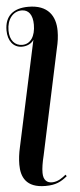

<svg xmlns="http://www.w3.org/2000/svg" viewBox="-65 -799 448 1072"><g transform="rotate(-5 159.0 -262.5)"><path d="M145 240C205 240 233 224 268 196L262 187C242 203 217 223 183 223C157 223 135 208 135 166C135 139 140 109 150 68L275 -518C284 -555 288 -585 288 -617C288 -700 247 -765 137 -765C51 -765 4 -724 4 -644C4 -586 34 -546 83 -546C111 -546 137 -559 149 -579L22 11C14 46 10 78 10 109C10 177 36 240 145 240ZM85 -556C44 -556 15 -587 15 -643C15 -705 49 -748 98 -748C136 -748 159 -719 159 -663C159 -599 132 -556 85 -556Z"/></g></svg>

Font: Noto Serif Display Condensed
Style: Bold Italic
Weight: 700
Width: 3
Italic angle: -12°
Designer: Monotype Design Team
Foundry: Monotype Imaging Inc.
Version: Version 2.009